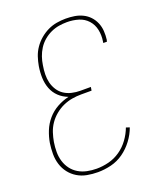

<svg xmlns="http://www.w3.org/2000/svg" viewBox="-139 -831 778 928"><g transform="rotate(-20 250.0 -367.5)"><path d="M204 8Q176 8 149 3Q122 -2 99.5 -15.5Q77 -29 61 -49.5Q45 -70 37 -95.5Q29 -121 29 -148.5Q29 -176 33 -204Q38 -234 50 -264Q62 -294 83.5 -319Q105 -344 134 -360Q163 -376 194 -383Q167 -393 147 -412Q127 -431 117 -457Q107 -483 106 -512.5Q105 -542 110 -572Q114 -595 121.5 -617.5Q129 -640 143 -660.5Q157 -681 176.5 -697.5Q196 -714 218 -724.5Q240 -735 263.5 -739Q287 -743 310 -743Q333 -743 355 -739.5Q377 -736 396.5 -726.5Q416 -717 430.5 -701.5Q445 -686 453.5 -666Q462 -646 463.5 -623.5Q465 -601 462 -578Q461 -576 460.5 -574Q460 -572 460 -570H441Q441 -572 441.5 -573.5Q442 -575 442 -577Q447 -608 441 -637Q435 -666 416 -687Q397 -708 369 -716.5Q341 -725 310 -725Q289 -725 268 -721.5Q247 -718 226.5 -708.5Q206 -699 188.5 -684Q171 -669 159 -650Q147 -631 140 -610.5Q133 -590 130 -569Q126 -546 125.5 -523.5Q125 -501 130 -480.5Q135 -460 146.5 -442Q158 -424 175.5 -412.5Q193 -401 214.5 -396Q236 -391 258 -391H312L309 -373H255Q232 -373 208.5 -369Q185 -365 162.5 -355Q140 -345 120 -328.5Q100 -312 86 -291.5Q72 -271 64.5 -248Q57 -225 53 -202Q49 -177 49 -152Q49 -127 56 -104Q63 -81 77 -62.5Q91 -44 111 -32Q131 -20 155 -15Q179 -10 204 -10Q235 -10 266.5 -18Q298 -26 325.5 -45Q353 -64 373 -91.5Q393 -119 404 -149L422 -143Q410 -110 388 -80.5Q366 -51 336.5 -30Q307 -9 272.5 -0.5Q238 8 204 8Z"/></g></svg>

Font: Iosevka SS04 Thin
Style: Italic
Weight: 100
Italic angle: -9°
Monospace: yes
Designer: Belleve Invis
Foundry: Belleve Invis
Version: Version 19.0.0; ttfautohint (v1.8.4)